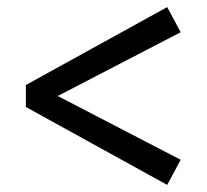

<svg xmlns="http://www.w3.org/2000/svg" viewBox="-20 -597 584 542"><path d="M53 -295V-357L452 -577L490 -506L143 -326L490 -146L452 -75Z"/></svg>

Font: Source Serif 4 SmText Semibold
Style: Regular
Weight: 600
Designer: Frank Grießhammer
Foundry: Adobe
Version: Version 4.005;hotconv 1.1.0;makeotfexe 2.6.0